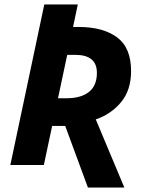

<svg xmlns="http://www.w3.org/2000/svg" viewBox="-20 -734 649 854"><path d="M371 100 270 -174H212L175 0H26L177 -714H326L305 -614H331Q438 -614 500.5 -568Q563 -522 563 -418Q563 -333 518.5 -279.5Q474 -226 406 -203L533 100ZM238 -297H276Q340 -297 375.5 -325Q411 -353 411 -410Q411 -490 315 -490H279Z"/></svg>

Font: Noto IKEA Latin
Style: Bold Italic
Weight: 700
Italic angle: -12°
Designer: Monotype Design Team
Foundry: Monotype Imaging Inc.
Version: Version 1.0